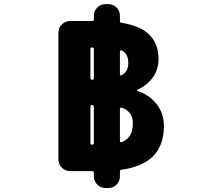

<svg xmlns="http://www.w3.org/2000/svg" viewBox="-20 -859 1040 942"><path d="M498 63.5Q474.6 63.5 457.5 46.9Q440.4 30.3 440.4 5.9V-11.7Q440.4 -19.5 433.6 -19.5H324.2Q300.8 -19.5 283.7 -36.1Q266.6 -52.7 266.6 -77.1V-698.2Q266.6 -722.7 283.7 -739.3Q300.8 -755.9 324.2 -755.9H433.6Q440.4 -755.9 440.4 -763.7V-781.2Q440.4 -805.7 457.5 -822.3Q474.6 -838.9 498 -838.9H510.7Q535.2 -838.9 551.8 -822.3Q568.4 -805.7 568.4 -781.2V-754.9Q568.4 -748 576.2 -747.1Q664.1 -733.4 709 -692.4Q757.8 -646.5 757.8 -570.3Q757.8 -506.8 715.8 -461.9Q688.5 -433.6 653.3 -418Q651.4 -418 651.4 -416Q651.4 -414.1 653.3 -413.1Q702.1 -397.5 735.4 -363.3Q784.2 -313.5 784.2 -241.2Q784.2 -145.5 729.5 -90.8Q704.1 -66.4 665.5 -49.8Q627 -33.2 576.2 -26.4Q568.4 -25.4 568.4 -18.6V5.9Q568.4 30.3 551.8 46.9Q535.2 63.5 510.7 63.5ZM433.6 -149.4Q440.4 -149.4 440.4 -156.2V-335.9Q440.4 -343.8 433.6 -343.8H431.6Q423.8 -343.8 423.8 -335.9V-156.2Q423.8 -149.4 431.6 -149.4ZM568.4 -166Q568.4 -163.1 571.3 -162.1Q572.3 -161.1 574.2 -161.1Q575.2 -161.1 576.2 -161.1Q631.8 -181.6 631.8 -253.9Q631.8 -312.5 576.2 -331.1Q573.2 -332 570.8 -330.1Q568.4 -328.1 568.4 -326.2ZM433.6 -467.8Q440.4 -467.8 440.4 -475.6V-619.1Q440.4 -626 433.6 -626H431.6Q423.8 -626 423.8 -619.1V-475.6Q423.8 -467.8 431.6 -467.8ZM568.4 -493.2Q568.4 -490.2 571.3 -489.3Q572.3 -488.3 573.2 -488.3Q574.2 -488.3 575.2 -489.3Q609.4 -506.8 609.4 -548.8Q609.4 -580.1 596.7 -595.7Q588.9 -606.4 575.2 -612.3Q574.2 -612.3 573.2 -612.3Q572.3 -612.3 571.3 -611.3Q568.4 -610.4 568.4 -607.4Z"/></svg>

Font: Rounded Mgen+ 2m bold
Style: Bold
Weight: 700
Designer: [Source Han Sans]
Ryoko NISHIZUKA  (kana & ideographs); Paul D. Hunt (Latin, Greek & Cyrillic); Wenlong ZHANG  (bopomofo
Version: Version 1.059.20150602